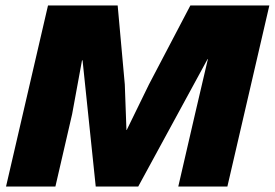

<svg xmlns="http://www.w3.org/2000/svg" viewBox="-20 -680 1002 700"><path d="M2 0 155 -660H409L435 -372L441 -206H442L523 -372L674 -660H962L809 0H630L691 -264L738 -465H737L484 0H329L281 -460H279L243 -264L182 0Z"/></svg>

Font: Elaine Sans ExtraBold
Style: Italic
Weight: 800
Italic angle: -13°
Designer: Wei Huang
Foundry: Wei Huang
Version: Version 2.001;December 24, 2019;FontCreator 12.0.0.2547 64-b